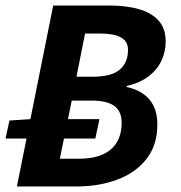

<svg xmlns="http://www.w3.org/2000/svg" viewBox="-33 -673 653 693"><path d="M28 0 159 -653H363Q423 -653 468.5 -640Q514 -627 539.5 -598.5Q565 -570 565 -523Q565 -487 550 -454.5Q535 -422 504 -398Q473 -374 425 -363L424 -359Q458 -352 483 -335Q508 -318 521.5 -290.5Q535 -263 535 -224Q535 -149 495.5 -99Q456 -49 390 -24.5Q324 0 244 0ZM-13 -173 1 -238 78 -243H326L311 -173ZM183 -100H251Q302 -100 336.5 -115Q371 -130 388.5 -159Q406 -188 406 -230Q406 -272 379 -291Q352 -310 298 -310H226ZM243 -396H300Q369 -396 399 -421.5Q429 -447 429 -493Q429 -524 403.5 -538Q378 -552 329 -552H274Z"/></svg>

Font: Source Code Pro ExtraLight
Style: Bold Italic
Weight: 700
Italic angle: -11°
Monospace: yes
Version: Version 1.016;hotconv 1.0.116;makeotfexe 2.5.65601